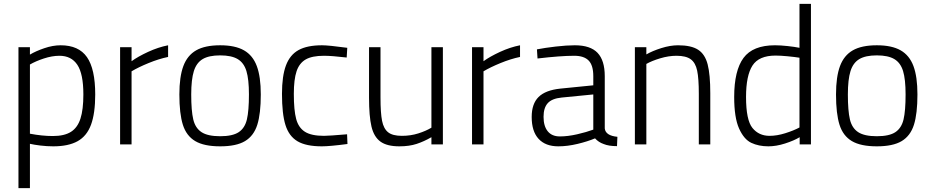

<svg xmlns="http://www.w3.org/2000/svg" viewBox="-20 -743 4795 988"><path d="M75 -500H134V-462Q164 -480 208 -495Q252 -510 292 -510Q385 -510 427.5 -449Q470 -388 470 -257Q470 -160 448.5 -101.5Q427 -43 379.5 -16.5Q332 10 254 10Q222 10 188.5 6Q155 2 134 -3V225H75ZM409 -257Q409 -363 378 -409.5Q347 -456 286 -456Q248 -456 205.5 -442Q163 -428 134 -411V-55Q197 -43 252 -43Q311 -43 345 -64.5Q379 -86 394 -132.5Q409 -179 409 -257Z M598 -500H657V-428Q690 -452 742 -476Q794 -500 845 -510V-450Q797 -440 744.5 -418.5Q692 -397 657 -376V0H598Z M903 -257Q903 -348 923.5 -403Q944 -458 989.5 -484Q1035 -510 1113 -510Q1190 -510 1235.5 -484Q1281 -458 1301.5 -403Q1322 -348 1322 -257Q1322 -158 1304 -101Q1286 -44 1241 -17Q1196 10 1113 10Q1030 10 984.5 -17Q939 -44 921 -101Q903 -158 903 -257ZM1261 -257Q1261 -335 1248 -377.5Q1235 -420 1203 -439Q1171 -458 1113 -458Q1055 -458 1023 -439Q991 -420 977.5 -377Q964 -334 964 -257Q964 -173 974.5 -128.5Q985 -84 1017 -63Q1049 -42 1113 -42Q1177 -42 1208.5 -63Q1240 -84 1250.5 -128.5Q1261 -173 1261 -257Z M1431 -260Q1431 -352 1451.5 -406.5Q1472 -461 1516.5 -485.5Q1561 -510 1637 -510Q1671 -510 1767 -497L1764 -447Q1687 -456 1647 -456Q1586 -456 1553 -437Q1520 -418 1506 -376Q1492 -334 1492 -260Q1492 -176 1504 -131Q1516 -86 1549 -65Q1582 -44 1647 -44Q1673 -44 1766 -52L1768 -2Q1677 10 1636 10Q1555 10 1511 -16Q1467 -42 1449 -99.5Q1431 -157 1431 -260Z M1879 -240V-500H1938V-241Q1938 -162 1946 -121.5Q1954 -81 1977 -62.5Q2000 -44 2048 -44Q2093 -44 2132.5 -56.5Q2172 -69 2200 -86V-500H2259V0H2200V-37Q2162 -15 2124 -2.5Q2086 10 2035 10Q1971 10 1937.5 -14.5Q1904 -39 1891.5 -92Q1879 -145 1879 -240Z M2409 -500H2468V-428Q2501 -452 2553 -476Q2605 -500 2656 -510V-450Q2608 -440 2555.5 -418.5Q2503 -397 2468 -376V0H2409Z M2716 -141Q2716 -209 2751.5 -244Q2787 -279 2863 -287L3033 -304V-351Q3033 -407 3009 -431.5Q2985 -456 2935 -456Q2865 -456 2746 -442L2743 -489Q2784 -497 2840 -503.5Q2896 -510 2938 -510Q3018 -510 3055 -471Q3092 -432 3092 -351V-82Q3096 -45 3157 -39L3155 9Q3112 9 3086 -2Q3060 -11 3042 -31Q3004 -15 2952 -2.5Q2900 10 2853 10Q2787 10 2751.5 -28.5Q2716 -67 2716 -141ZM3033 -76V-257L2870 -241Q2820 -236 2798.5 -212Q2777 -188 2777 -142Q2777 -94 2798.5 -67.5Q2820 -41 2861 -41Q2902 -41 2950 -52Q2998 -63 3033 -76Z M3247 -500H3306V-463Q3337 -481 3383 -495.5Q3429 -510 3469 -510Q3537 -510 3572.5 -487Q3608 -464 3621.5 -411.5Q3635 -359 3635 -263V0H3576V-260Q3576 -339 3567.5 -379.5Q3559 -420 3534.5 -438Q3510 -456 3461 -456Q3421 -456 3377.5 -443Q3334 -430 3306 -414V0H3247Z M3758 -244Q3758 -380 3806 -445Q3854 -510 3968 -510Q3996 -510 4033 -506Q4070 -502 4094 -497V-723H4153V0H4095V-37Q4065 -19 4019.5 -4.5Q3974 10 3934 10Q3884 10 3846 -8Q3808 -26 3783 -82Q3758 -138 3758 -244ZM4094 -87V-446Q4069 -450 4032.5 -453.5Q3996 -457 3971 -457Q3885 -457 3852 -405.5Q3819 -354 3819 -244Q3819 -125 3852 -84.5Q3885 -44 3940 -44Q3978 -44 4021 -57.5Q4064 -71 4094 -87Z M4282 -257Q4282 -348 4302.5 -403Q4323 -458 4368.5 -484Q4414 -510 4492 -510Q4569 -510 4614.5 -484Q4660 -458 4680.5 -403Q4701 -348 4701 -257Q4701 -158 4683 -101Q4665 -44 4620 -17Q4575 10 4492 10Q4409 10 4363.5 -17Q4318 -44 4300 -101Q4282 -158 4282 -257ZM4640 -257Q4640 -335 4627 -377.5Q4614 -420 4582 -439Q4550 -458 4492 -458Q4434 -458 4402 -439Q4370 -420 4356.5 -377Q4343 -334 4343 -257Q4343 -173 4353.5 -128.5Q4364 -84 4396 -63Q4428 -42 4492 -42Q4556 -42 4587.5 -63Q4619 -84 4629.5 -128.5Q4640 -173 4640 -257Z"/></svg>

Font: Cairo Light
Style: Regular
Weight: 300
Designer: Mohamed Gaber, Accademia di Belle Arti di Urbino and others
Foundry: Kief Type Foundry, Accademia di Belle Arti di Urbino and others
Version: Version 3.011